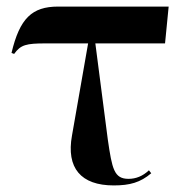

<svg xmlns="http://www.w3.org/2000/svg" viewBox="-20 -556 564 584"><path d="M326 8C375 8 407 -1 440 -29L433 -38C414 -20 393 -12 371 -12C327 -12 321 -42 308 -131L270 -424H482L493 -536H157C77 -536 40 -500 15 -395L23 -392C43 -420 60 -424 119 -424H248L199 -144C181 -45 226 8 326 8Z"/></svg>

Font: Noto Serif Display SemiBold
Style: Regular
Weight: 600
Designer: Monotype Design Team
Foundry: Monotype Imaging Inc.
Version: Version 2.009